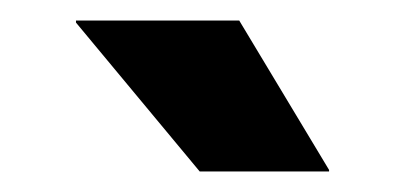

<svg xmlns="http://www.w3.org/2000/svg" viewBox="-20 -707 384 187"><path d="M300.5 -541.5 213 -687H54V-685L174.5 -540H300.5Z"/></svg>

Font: Anek Kannada Medium
Style: Bold
Weight: 700
Version: Version 1.003